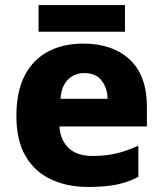

<svg xmlns="http://www.w3.org/2000/svg" viewBox="-20 -732 647 762"><path d="M310 -559Q427 -559 495 -495.5Q563 -432 563 -309V-230H216Q219 -177 252 -145Q285 -113 348 -113Q399 -113 441.5 -123Q484 -133 529 -154V-30Q489 -9 443 0.5Q397 10 329 10Q247 10 182.5 -20Q118 -50 81.5 -112.5Q45 -175 45 -271Q45 -368 78 -432Q111 -496 171 -527.5Q231 -559 310 -559ZM315 -442Q276 -442 250 -416.5Q224 -391 220 -340H407Q406 -383 383 -412.5Q360 -442 315 -442ZM476 -712V-606H133V-712Z"/></svg>

Font: Noto Sans Georgian ExtraBold
Style: Regular
Weight: 800
Designer: Monotype Design Team, Akaki Razmadze
Foundry: Google LLC
Version: Version 2.005; ttfautohint (v1.8.4.7-5d5b)